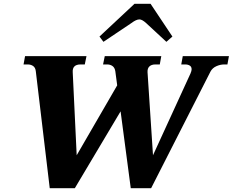

<svg xmlns="http://www.w3.org/2000/svg" viewBox="-20 -998 1235 1019"><path d="M529 -776 508 -804 694 -978H779L895 -804L863 -776L755 -876Q734 -895 720 -895Q703 -895 678 -876ZM1195 -700 1187 -656H1170Q1149 -656 1128 -646.5Q1107 -637 1097 -618L782 1H674L620 -407L377 1H244L170 -620Q168 -639 156 -647.5Q144 -656 127 -656H105L113 -700H439L430 -656H408Q363 -656 366 -614L387 -174L602 -545L592 -620Q589 -639 577 -647.5Q565 -656 549 -656H527L536 -700H836L828 -656H805Q784 -656 773 -645.5Q762 -635 763 -615L792 -174L991 -608Q997 -622 997 -630Q997 -644 987 -650Q977 -656 963 -656H942L950 -700Z"/></svg>

Font: Taviraj
Style: Bold Italic
Weight: 700
Italic angle: -12°
Designer: Katatrad Team
Foundry: CadsonDemak
Version: Version 1.001